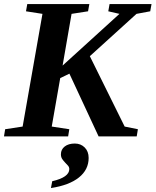

<svg xmlns="http://www.w3.org/2000/svg" viewBox="-27 -675 770 950"><path d="M229 -48.8 315.9 -35.6 310.1 0H-7.3L-1.5 -35.6L85 -48.8L183.1 -606.4L101.6 -619.1L107.9 -654.8H415L408.7 -619.1L327.1 -606.4L282.7 -350.6L564 -606.4L508.8 -619.1L515.1 -654.8H722.7L716.3 -619.1L648.4 -606.4L417.5 -397L589.8 -48.8L655.3 -35.6L649.4 0H460.9L316.4 -310.5L271 -288.6ZM343.3 35.2Q372.6 35.2 392.1 54.7Q411.6 74.2 411.6 106.4Q411.6 164.6 363.5 203.1Q315.4 241.7 225.1 255.4L231.4 221.7Q315.9 202.1 315.9 161.6Q315.9 151.9 309.3 144.5Q302.7 137.2 295.2 129.4Q287.6 121.6 281 112.1Q274.4 102.5 274.4 88.4Q274.4 64.5 293.2 49.8Q312 35.2 343.3 35.2Z"/></svg>

Font: Tinos
Style: Bold Italic
Weight: 700
Italic angle: -16.333°
Designer: Steve Matteson
Foundry: Monotype Imaging Inc.
Version: Version 1.23